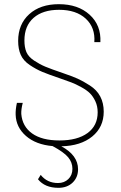

<svg xmlns="http://www.w3.org/2000/svg" viewBox="-20 -691 578 920"><path d="M55 -141Q54 -166 61 -198H89Q81 -167 82 -145Q87 -85 134 -51.5Q181 -18 265 -18Q351 -18 399.5 -53.5Q448 -89 448 -153Q448 -182 437 -205.5Q426 -229 411 -244Q396 -259 368.5 -274Q341 -289 322 -296Q303 -303 269 -315Q213 -334 183 -346.5Q153 -359 122.5 -379.5Q92 -400 79.5 -428Q67 -456 67 -495Q67 -575 120 -623Q173 -671 262 -671Q354 -671 409.5 -620.5Q465 -570 461 -489H432Q437 -559 391 -601.5Q345 -644 263 -644Q185 -644 141 -605.5Q97 -567 97 -497Q97 -464 106.5 -441.5Q116 -419 143 -401Q170 -383 197.5 -371.5Q225 -360 281 -341Q325 -326 351 -314.5Q377 -303 410.5 -281.5Q444 -260 460.5 -228.5Q477 -197 477 -156Q477 -82 422 -37Q367 8 274 10Q354 53 354 120Q354 159 328 184Q302 209 260 209Q195 209 162 168L175 147Q206 186 258 186Q288 186 307.5 167Q327 148 327 118Q327 87 306.5 62.5Q286 38 232 9Q152 2 104.5 -39.5Q57 -81 55 -141Z"/></svg>

Font: Human Sans ExtraLight
Style: Regular
Weight: 200
Designer: Tim Radville
Foundry: Continuum
Version: Version 1.000;FEAKit 1.0